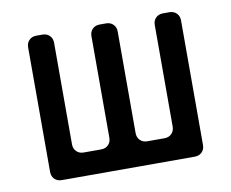

<svg xmlns="http://www.w3.org/2000/svg" viewBox="-61 -572 781 648"><g transform="rotate(-10 329.5 -247.5)"><path d="M67 -34V-461Q67 -476 76.5 -485.5Q86 -495 101 -495H122Q137 -495 146.5 -485.5Q156 -476 156 -461V-113Q156 -98 165.5 -88.5Q175 -79 190 -79H250Q265 -79 274.5 -88.5Q284 -98 284 -113V-461Q284 -476 293.5 -485.5Q303 -495 318 -495H340Q355 -495 364.5 -485.5Q374 -476 374 -461V-113Q374 -98 383.5 -88.5Q393 -79 408 -79H467Q482 -79 491.5 -88.5Q501 -98 501 -113V-461Q501 -476 510.5 -485.5Q520 -495 535 -495H557Q572 -495 581.5 -485.5Q591 -476 591 -461V-34Q591 -19 581.5 -9.5Q572 0 557 0H101Q86 0 76.5 -9.5Q67 -19 67 -34Z"/></g></svg>

Font: Higure Gothic Medium
Style: Regular
Weight: 500
Designer: Yoshimichi Ohira
Foundry: Positype
Version: Version 1.000